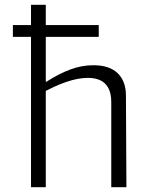

<svg xmlns="http://www.w3.org/2000/svg" viewBox="-20 -785 660 805"><path d="M394 -680V-630.5H34V-680H134H148.5ZM172 0H110V-765H172V-438V-431ZM446.5 0V-356.5Q446.5 -393.5 434.2 -416Q422 -438.5 400.2 -448.5Q378.5 -458.5 348.5 -458.5Q307 -458.5 257 -441.2Q207 -424 151.5 -392.5V-442.5H175Q226 -475.5 274.2 -493.5Q322.5 -511.5 372 -511.5Q438 -511.5 472.8 -478.5Q507.5 -445.5 508 -386L510 0Z"/></svg>

Font: Monaspace Argon Var
Style: Regular
Weight: 400
Designer: Riley Cran and the Lettermatic Team
Version: Version 1.000 (Monaspace Argon Var)